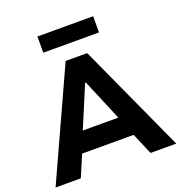

<svg xmlns="http://www.w3.org/2000/svg" viewBox="-156 -1038 1106 1172"><g transform="rotate(-20 396.5 -452.0)"><path d="M5 0 327 -705H467L789 0H622L539 -195L604 -139H187L252 -195L169 0ZM393 -539 265 -234 239 -270H552L526 -234L398 -539ZM216 -799V-904H578V-799Z"/></g></svg>

Font: Nunito Sans 8pt ExtraBold
Style: Regular
Weight: 800
Version: Version 3.101;gftools[0.9.27]